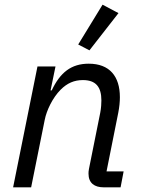

<svg xmlns="http://www.w3.org/2000/svg" viewBox="-20 -800 605 820"><path d="M486 -744 418 -780 314 -610 362 -585ZM113 0 171 -288C179 -329 205 -383 239 -417C267 -445 297 -458 334 -458C389 -458 413 -429 413 -371C413 -359 412 -338 408 -318L360 -79C358 -69 358 -64 358 -58C358 -18 384 0 422 0H495L508 -68H435L485 -318C490 -343 492 -366 492 -385C492 -474 448 -528 359 -528C285 -528 237 -491 201 -414H196L217 -516H140L36 0Z"/></svg>

Font: LVC Sans
Style: Italic
Weight: 400
Italic angle: -11.31°
Designer: Mike Abbink, Paul van der Laan, Pieter van Rosmalen
Foundry: Bold Monday
Version: Version 3.0